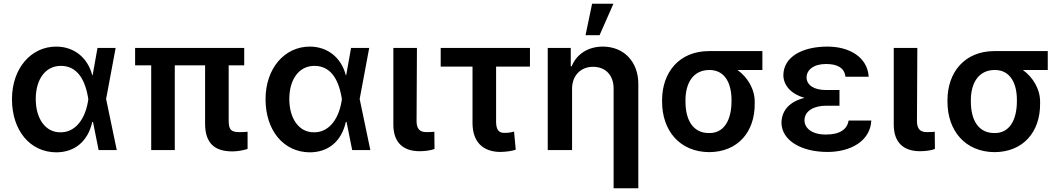

<svg xmlns="http://www.w3.org/2000/svg" viewBox="-20 -802 5679 1026"><path d="M280 12C377 12 449 -44 473 -150H477L507 0H604L547 -273L598 -546H501L475 -400H473C448 -496 374 -553 280 -553C147 -553 44 -438 44 -272C44 -104 141 11 280 12ZM171 -273C171 -377 222 -450 305 -450C387 -450 432 -386 450 -284L452 -272L450 -259C432 -154 375 -94 303 -95C223 -94 171 -168 171 -273Z M1285 -546H702V-453H788V0H914V-453H1076V-138C1077 -36 1128 7 1221 7C1250 7 1276 2 1303 -6V-98C1288 -96 1275 -96 1259 -96C1214 -96 1202 -110 1202 -158V-453H1285Z M1635 12C1732 12 1804 -44 1828 -150H1832L1862 0H1959L1902 -273L1953 -546H1856L1830 -400H1828C1803 -496 1729 -553 1635 -553C1502 -553 1399 -438 1399 -272C1399 -104 1496 11 1635 12ZM1526 -273C1526 -377 1577 -450 1660 -450C1742 -450 1787 -386 1805 -284L1807 -272L1805 -259C1787 -154 1730 -94 1658 -95C1578 -94 1526 -168 1526 -273Z M2082 -546V-136C2082 -40 2135 6 2222 6C2252 6 2281 2 2302 -6L2301 -98C2292 -97 2280 -96 2259 -96C2222 -96 2207 -114 2206 -153L2208 -546Z M2812 -546H2335V-446H2505V-145C2505 -43 2561 9 2653 10C2686 9 2711 6 2736 -2L2727 -99C2709 -94 2697 -92 2674 -92C2644 -92 2632 -110 2631 -149V-446H2812Z M3037 -328C3037 -398 3083 -445 3149 -445C3217 -445 3259 -399 3259 -329V204H3391V-354C3391 -471 3315 -553 3201 -553C3123 -553 3061 -513 3035 -448H3030V-546H2907V0H3037ZM3109 -614H3184L3258 -782H3144Z M3518 -266V-259C3518 -104 3612 10 3770 11C3922 10 4014 -96 4013 -248V-256C4014 -326 3974 -390 3921 -428H4054V-529H3769C3610 -529 3518 -416 3518 -266ZM3643 -259V-266C3643 -357 3683 -428 3771 -428C3853 -428 3889 -358 3889 -268V-261C3889 -162 3850 -90 3770 -91C3683 -90 3643 -161 3643 -259Z M4156 -146C4157 -52 4261 10 4402 10C4525 10 4631 -48 4636 -158H4515C4507 -112 4470 -83 4393 -83C4319 -83 4279 -117 4279 -159C4279 -213 4336 -237 4393 -237H4466V-321H4393C4330 -321 4290 -347 4290 -389C4291 -428 4327 -460 4394 -460C4451 -460 4492 -442 4498 -392H4622C4616 -495 4521 -553 4402 -553C4265 -553 4167 -497 4166 -400C4167 -344 4209 -299 4279 -279C4202 -260 4157 -214 4156 -146Z M4756 -546V-136C4756 -40 4809 6 4896 6C4926 6 4955 2 4976 -6L4975 -98C4966 -97 4954 -96 4933 -96C4896 -96 4881 -114 4880 -153L4882 -546Z M5043 -266V-259C5043 -104 5137 10 5295 11C5447 10 5539 -96 5538 -248V-256C5539 -326 5499 -390 5446 -428H5579V-529H5294C5135 -529 5043 -416 5043 -266ZM5168 -259V-266C5168 -357 5208 -428 5296 -428C5378 -428 5414 -358 5414 -268V-261C5414 -162 5375 -90 5295 -91C5208 -90 5168 -161 5168 -259Z"/></svg>

Font: Wafeq Semi Bold
Style: Regular
Weight: 600
Designer: Rasmus Andersson & Azza Alameddine
Foundry: Google & TypeTogether
Version: Version 3.000;January 28, 2025;FontCreator 15.0.0.3014 64-bi